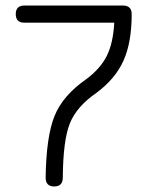

<svg xmlns="http://www.w3.org/2000/svg" viewBox="-20 -674 532 694"><path d="M145 -32Q147 -180 177 -254.5Q207 -329 292 -388Q343 -426 366 -472Q389 -518 393 -592H68Q37 -592 37 -623Q37 -654 68 -654H424Q456 -654 456 -623Q456 -520 426 -454Q396 -388 328 -338Q257 -289 232.5 -228Q208 -167 207 -32Q207 0 176 0Q145 0 145 -32Z"/></svg>

Font: Jura Medium
Style: Regular
Weight: 500
Designer: Daniel Johnson, Alexei Vanyashin
Foundry: Daniel Johnson
Version: Version 5.103